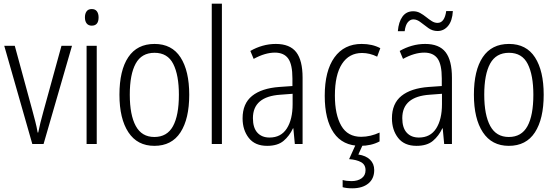

<svg xmlns="http://www.w3.org/2000/svg" viewBox="-20 -780 3013 1040"><path d="M155 0 3 -532H60L155 -183Q163 -153 171 -122.5Q179 -92 184 -62H187Q192 -86 199 -115.5Q206 -145 215 -176L313 -532H370L216 0Z M477 -731Q496 -731 505 -718.5Q514 -706 514 -686Q514 -641 477 -641Q459 -641 449.5 -653Q440 -665 440 -686Q440 -706 449 -718.5Q458 -731 477 -731ZM504 -532V0H449V-532Z M1005 -267Q1005 -136 957.5 -63Q910 10 816 10Q724 10 675.5 -63.5Q627 -137 627 -267Q627 -399 675 -470.5Q723 -542 817 -542Q911 -542 958 -469Q1005 -396 1005 -267ZM683 -267Q683 -157 715.5 -97.5Q748 -38 816 -38Q885 -38 917 -96.5Q949 -155 949 -267Q949 -373 918.5 -433.5Q888 -494 817 -494Q747 -494 715 -435.5Q683 -377 683 -267Z M1182 0H1127V-760H1182Z M1474 -542Q1550 -542 1584.5 -497.5Q1619 -453 1619 -359V0H1577L1569 -85H1567Q1548 -44 1516 -17Q1484 10 1427 10Q1361 10 1327.5 -33Q1294 -76 1294 -139Q1294 -219 1345.5 -260.5Q1397 -302 1493 -309L1564 -314V-355Q1564 -431 1541 -463Q1518 -495 1469 -495Q1416 -495 1354 -461L1336 -504Q1367 -522 1402 -532Q1437 -542 1474 -542ZM1499 -267Q1350 -257 1350 -140Q1350 -88 1374 -61.5Q1398 -35 1440 -35Q1502 -35 1533.5 -84Q1565 -133 1565 -216V-272Z M1932 10Q1836 10 1787.5 -61Q1739 -132 1739 -261Q1739 -396 1791.5 -469Q1844 -542 1939 -542Q1997 -542 2040 -519L2023 -473Q1983 -493 1941 -493Q1871 -493 1832.5 -434Q1794 -375 1794 -262Q1794 -159 1828.5 -99Q1863 -39 1936 -39Q1962 -39 1987 -45Q2012 -51 2036 -62V-14Q1991 10 1932 10ZM2007 141Q2007 188 1975 214Q1943 240 1888 240Q1857 240 1836 234V195Q1857 201 1884 201Q1918 201 1939 185.5Q1960 170 1960 142Q1960 112 1936 98.5Q1912 85 1871 82L1908 0H1947L1921 57Q1962 63 1984.5 85Q2007 107 2007 141Z M2283 -542Q2359 -542 2393.5 -497.5Q2428 -453 2428 -359V0H2386L2378 -85H2376Q2357 -44 2325 -17Q2293 10 2236 10Q2170 10 2136.5 -33Q2103 -76 2103 -139Q2103 -219 2154.5 -260.5Q2206 -302 2302 -309L2373 -314V-355Q2373 -431 2350 -463Q2327 -495 2278 -495Q2225 -495 2163 -461L2145 -504Q2176 -522 2211 -532Q2246 -542 2283 -542ZM2308 -267Q2159 -257 2159 -140Q2159 -88 2183 -61.5Q2207 -35 2249 -35Q2311 -35 2342.5 -84Q2374 -133 2374 -216V-272ZM2135 -611Q2139 -661 2160 -690Q2181 -719 2218 -719Q2239 -719 2256 -709.5Q2273 -700 2288.5 -687.5Q2304 -675 2319 -665.5Q2334 -656 2350 -656Q2388 -656 2397 -720H2433Q2430 -667 2407 -639.5Q2384 -612 2350 -612Q2323 -612 2301 -627.5Q2279 -643 2259 -659Q2239 -675 2219 -675Q2202 -675 2189 -659.5Q2176 -644 2172 -611Z M2925 -267Q2925 -136 2877.5 -63Q2830 10 2736 10Q2644 10 2595.5 -63.5Q2547 -137 2547 -267Q2547 -399 2595 -470.5Q2643 -542 2737 -542Q2831 -542 2878 -469Q2925 -396 2925 -267ZM2603 -267Q2603 -157 2635.5 -97.5Q2668 -38 2736 -38Q2805 -38 2837 -96.5Q2869 -155 2869 -267Q2869 -373 2838.5 -433.5Q2808 -494 2737 -494Q2667 -494 2635 -435.5Q2603 -377 2603 -267Z"/></svg>

Font: Noto Sans Ethiopic Condensed Light
Style: Regular
Weight: 300
Width: 3
Designer: Monotype Design Team
Foundry: Monotype Imaging Inc.
Version: Version 2.102; ttfautohint (v1.8.4.7-5d5b)